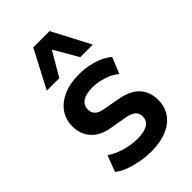

<svg xmlns="http://www.w3.org/2000/svg" viewBox="-228 -837 932 932"><g transform="rotate(-45 237.5 -371.5)"><path d="M239 10Q200 10 163 3Q126 -4 95 -15.5Q64 -27 42 -45L74 -128Q98 -112 125 -101.5Q152 -91 180 -86Q208 -81 234 -81Q279 -81 303.5 -96Q328 -111 328 -139Q328 -164 313 -176.5Q298 -189 266 -195L180 -210Q117 -220 84.5 -257Q52 -294 52 -347Q52 -394 76.5 -429Q101 -464 146 -484Q191 -504 254 -504Q287 -504 319 -497.5Q351 -491 379 -479Q407 -467 427 -449L393 -366Q375 -382 351.5 -392Q328 -402 303 -407.5Q278 -413 254 -413Q211 -413 187 -397.5Q163 -382 163 -352Q163 -330 177 -316.5Q191 -303 221 -298L305 -283Q372 -271 405 -235.5Q438 -200 438 -143Q438 -96 413.5 -61.5Q389 -27 344.5 -8.5Q300 10 239 10ZM87 -558 189 -753H301L403 -558H317L245 -682L173 -558Z"/></g></svg>

Font: Nunito Sans 10pt SemiCondensed
Style: Bold
Weight: 700
Width: 4
Designer: Vernon Adams
Foundry: Vernon Adams
Version: Version 3.101;gftools[0.9.27]